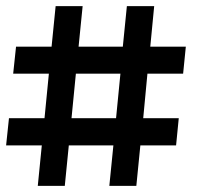

<svg xmlns="http://www.w3.org/2000/svg" viewBox="-38 -605 706 625"><path d="M339.8 -220.2 354 -365.2H209L194.8 -220.2ZM566.9 -453.1 558.1 -365.2H441.9L428.2 -220.2H543.9L535.2 -131.8H418.9L405.8 0H317.9L331.1 -131.8H186L172.9 0H85L98.1 -131.8H-18.1L-8.8 -220.2H106.9L121.1 -365.2H4.9L14.2 -453.1H129.9L143.1 -585H231L217.8 -453.1H361.8L375 -585H463.9L451.2 -453.1Z"/></svg>

Font: Favorite Color
Style: Regular
Weight: 400
Designer: Bryce Wilner
Version: Version 1.000;PS 1.0;hotconv 16.6.51;makeotf.lib2.5.65220 DE